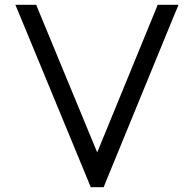

<svg xmlns="http://www.w3.org/2000/svg" viewBox="-20 -760 808 800"><path d="M67 -685 348 -5 358 20H412L422 -5L701 -685L724 -740H637L627 -715L385 -125L141 -715L131 -740H44Z"/></svg>

Font: Nordica Advanced
Style: Regular
Weight: 300
Version: Version 1.07